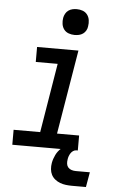

<svg xmlns="http://www.w3.org/2000/svg" viewBox="-62 -791 623 1022"><g transform="rotate(5 250.0 -279.5)"><path d="M27 0V-80H169L230 -450H113V-530H334L259 -80H377V0ZM306 -611Q290 -611 274.5 -616.5Q259 -622 249.5 -634.5Q240 -647 237.5 -663.5Q235 -680 238 -697Q240 -708 246 -719Q252 -730 262 -737Q272 -744 283.5 -746.5Q295 -749 306 -749Q323 -749 338 -743.5Q353 -738 362.5 -725.5Q372 -713 374.5 -696.5Q377 -680 374 -663Q373 -652 367 -641Q361 -630 351 -623Q341 -616 329.5 -613.5Q318 -611 306 -611ZM362 190Q346 190 329.5 188Q313 186 298.5 180.5Q284 175 271.5 165Q259 155 252 141.5Q245 128 243.5 111.5Q242 95 245 78Q249 56 259.5 34.5Q270 13 288 -2.5Q306 -18 329 -24.5Q352 -31 374 -31L369 0Q360 0 352 5.5Q344 11 339 19Q334 27 331 35.5Q328 44 327 53Q325 65 326.5 76Q328 87 335 95Q342 103 353 106.5Q364 110 376 110H451L437 190Z"/></g></svg>

Font: Iosevka Curly Slab MdObl
Style: Regular
Weight: 500
Italic angle: -9°
Monospace: yes
Designer: Belleve Invis
Foundry: Belleve Invis
Version: Version 11.0.0; ttfautohint (v1.8.3)